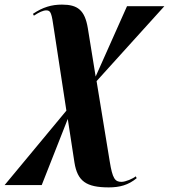

<svg xmlns="http://www.w3.org/2000/svg" viewBox="-78 -563 733 833"><path d="M394 250C441 250 479 240 515 210L511 202C499 212 467 226 449 226C421 226 410 212 398 137L341 -211L635 -536H473L337 -231L303 -441C290 -519 259 -543 191 -543C146 -543 108 -532 65 -503L69 -495C92 -510 109 -518 123 -518C143 -518 146 -505 156 -436L210 -83L-58 240H103L216 -47L245 142C258 223 296 250 394 250Z"/></svg>

Font: Noto Serif Display Condensed ExtraBold
Style: Italic
Weight: 800
Width: 3
Italic angle: -12°
Designer: Monotype Design Team
Foundry: Monotype Imaging Inc.
Version: Version 2.009